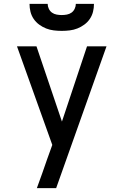

<svg xmlns="http://www.w3.org/2000/svg" viewBox="-20 -975 640 995"><path d="M171 0Q185 -38 198.5 -76Q212 -114 225 -152L251 -224L68 -735H169L301 -345L431 -735H532Q467 -551 401.5 -367.5Q336 -184 271 0ZM300 -815Q279 -815 258.5 -817.5Q238 -820 219 -827.5Q200 -835 183 -847.5Q166 -860 154.5 -877Q143 -894 138 -914Q133 -934 133 -955H227Q227 -942 233 -929.5Q239 -917 249.5 -909.5Q260 -902 273.5 -899.5Q287 -897 300 -897Q313 -897 326.5 -899.5Q340 -902 350.5 -909.5Q361 -917 367 -929.5Q373 -942 373 -955H467Q467 -934 462 -914Q457 -894 445.5 -877Q434 -860 417 -847.5Q400 -835 381 -827.5Q362 -820 341.5 -817.5Q321 -815 300 -815Z"/></svg>

Font: Iosevka Custom Medium Extended
Style: Regular
Weight: 500
Width: 7
Monospace: yes
Designer: Belleve Invis
Foundry: Belleve Invis
Version: Version 11.2.4; ttfautohint (v1.8.4)